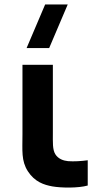

<svg xmlns="http://www.w3.org/2000/svg" viewBox="-20 -830 462 859"><path d="M214.5 4C254.5 11 330.5 12 372.5 0V-113C343.5 -109 310.5 -107 284.5 -109C263.5 -111 240.5 -119 227.5 -140C214.5 -161 216.5 -193 216.5 -237V-540H80.5V-229C80.5 -156 74.5 -111 104.5 -64C135.5 -16 176.5 -3 214.5 4ZM99 -615H200L283 -810H182Z"/></svg>

Font: Eudonet ExtraBold
Style: Regular
Weight: 800
Designer: Mikhail Sharanda
Foundry: Mikhail Sharanda
Version: Version 4.503;Glyphs 3.1.2 (3151)